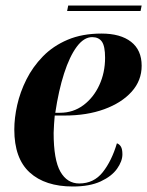

<svg xmlns="http://www.w3.org/2000/svg" viewBox="-20 -668 535 698"><path d="M245 10Q144 10 88 -41Q32 -92 32 -197Q32 -239 42.5 -286Q53 -333 76 -379Q99 -425 136 -463Q173 -501 226 -523.5Q279 -546 349 -546Q418 -546 456.5 -516Q495 -486 495 -429Q495 -375 458.5 -334.5Q422 -294 359 -271Q296 -248 215 -248H179Q178 -238 176.5 -216.5Q175 -195 175 -185Q175 -87 199.5 -44Q224 -1 268 -1Q321 -1 353.5 -42Q386 -83 405 -147Q414 -144 419.5 -135Q425 -126 425 -107Q425 -82 405.5 -54.5Q386 -27 346 -8.5Q306 10 245 10ZM198 -258Q246 -258 283 -285.5Q320 -313 341 -358.5Q362 -404 362 -458Q362 -500 350.5 -516.5Q339 -533 315 -533Q285 -533 259 -498Q233 -463 213 -401Q193 -339 181 -258ZM224 -628 228 -648H495L491 -628Z"/></svg>

Font: Noto Serif Display SemiCondensed
Style: Bold Italic
Weight: 700
Width: 4
Italic angle: -12°
Designer: Monotype Design Team
Foundry: Monotype Imaging Inc.
Version: Version 2.009